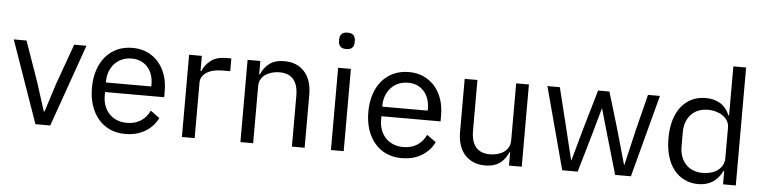

<svg xmlns="http://www.w3.org/2000/svg" viewBox="-46 -964 4769 1200"><g transform="rotate(5 2339.0 -364.0)"><path d="M199 0 18 -516H98L188 -260L244 -84H249L305 -260L397 -516H474L292 0Z M763 12Q710 12 667.5 -7Q625 -26 594.5 -61.5Q564 -97 547.5 -146.5Q531 -196 531 -258Q531 -319 547.5 -369Q564 -419 594.5 -454.5Q625 -490 667.5 -509Q710 -528 763 -528Q815 -528 856 -509Q897 -490 926 -456.5Q955 -423 970.5 -377Q986 -331 986 -276V-238H615V-214Q615 -181 625.5 -152.5Q636 -124 655.5 -103Q675 -82 703.5 -70Q732 -58 768 -58Q817 -58 853.5 -81Q890 -104 910 -147L967 -106Q942 -53 889 -20.5Q836 12 763 12ZM763 -461Q730 -461 703 -449.5Q676 -438 656.5 -417Q637 -396 626 -367.5Q615 -339 615 -305V-298H900V-309Q900 -378 862.5 -419.5Q825 -461 763 -461Z M1118 0V-516H1198V-421H1203Q1217 -458 1253 -487Q1289 -516 1352 -516H1383V-436H1336Q1271 -436 1234.5 -411.5Q1198 -387 1198 -350V0Z M1485 0V-516H1565V-432H1569Q1588 -476 1622.5 -502Q1657 -528 1715 -528Q1795 -528 1841.5 -476.5Q1888 -425 1888 -331V0H1808V-317Q1808 -456 1691 -456Q1667 -456 1644.5 -450Q1622 -444 1604 -432Q1586 -420 1575.5 -401.5Q1565 -383 1565 -358V0Z M2093 -637Q2067 -637 2055.5 -649.5Q2044 -662 2044 -682V-695Q2044 -715 2055.5 -727.5Q2067 -740 2093 -740Q2119 -740 2130.5 -727.5Q2142 -715 2142 -695V-682Q2142 -662 2130.5 -649.5Q2119 -637 2093 -637ZM2053 -516H2133V0H2053Z M2497 12Q2444 12 2401.5 -7Q2359 -26 2328.5 -61.5Q2298 -97 2281.5 -146.5Q2265 -196 2265 -258Q2265 -319 2281.5 -369Q2298 -419 2328.5 -454.5Q2359 -490 2401.5 -509Q2444 -528 2497 -528Q2549 -528 2590 -509Q2631 -490 2660 -456.5Q2689 -423 2704.5 -377Q2720 -331 2720 -276V-238H2349V-214Q2349 -181 2359.5 -152.5Q2370 -124 2389.5 -103Q2409 -82 2437.5 -70Q2466 -58 2502 -58Q2551 -58 2587.5 -81Q2624 -104 2644 -147L2701 -106Q2676 -53 2623 -20.5Q2570 12 2497 12ZM2497 -461Q2464 -461 2437 -449.5Q2410 -438 2390.5 -417Q2371 -396 2360 -367.5Q2349 -339 2349 -305V-298H2634V-309Q2634 -378 2596.5 -419.5Q2559 -461 2497 -461Z M3170 -84H3166Q3158 -66 3146.5 -48.5Q3135 -31 3118 -17.5Q3101 -4 3077 4Q3053 12 3021 12Q2941 12 2894 -39.5Q2847 -91 2847 -185V-516H2927V-199Q2927 -60 3045 -60Q3069 -60 3091.5 -66Q3114 -72 3131.5 -84Q3149 -96 3159.5 -114.5Q3170 -133 3170 -159V-516H3250V0H3170Z M3366 -516H3444L3499 -293L3554 -67H3556L3619 -293L3684 -516H3755L3822 -293L3886 -67H3888L3941 -293L3997 -516H4072L3935 0H3836L3764 -248L3719 -405H3717L3673 -248L3601 0H3504Z M4513 -84H4509Q4462 12 4358 12Q4310 12 4271 -7Q4232 -26 4204.5 -61Q4177 -96 4162.5 -146Q4148 -196 4148 -258Q4148 -320 4162.5 -370Q4177 -420 4204.5 -455Q4232 -490 4271 -509Q4310 -528 4358 -528Q4412 -528 4450.5 -504.5Q4489 -481 4509 -432H4513V-740H4593V0H4513ZM4380 -60Q4407 -60 4431.5 -67Q4456 -74 4474 -87.5Q4492 -101 4502.5 -120.5Q4513 -140 4513 -165V-357Q4513 -378 4502.5 -396.5Q4492 -415 4474 -428Q4456 -441 4431.5 -448.5Q4407 -456 4380 -456Q4312 -456 4273 -413.5Q4234 -371 4234 -302V-214Q4234 -145 4273 -102.5Q4312 -60 4380 -60Z"/></g></svg>

Font: IBM Plex Sans Hebrew
Style: Regular
Weight: 400
Designer: Mike Abbink, Paul van der Laan, Pieter van Rosmalen, Yanek Iontef
Foundry: Bold Monday
Version: Version 1.2